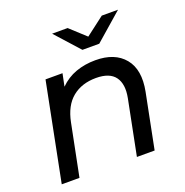

<svg xmlns="http://www.w3.org/2000/svg" viewBox="-131 -857 943 977"><g transform="rotate(-20 340.5 -368.5)"><path d="M415 -535Q520 -535 571.5 -472.5Q623 -410 601 -297L542 0H446L505 -297Q519 -369 490 -409Q461 -449 387 -449Q310 -449 259 -407.5Q208 -366 191 -280L135 0H39L144 -530H236L222 -462Q260 -500 309 -517.5Q358 -535 415 -535ZM372 -607 255 -737H339L423 -660L524 -737H612L463 -607Z"/></g></svg>

Font: Montserrat Medium
Style: Italic
Weight: 500
Italic angle: -11.3°
Designer: Julieta Ulanovsky
Foundry: Julieta Ulanovsky
Version: Version 9.000; ttfautohint (v1.8.4.7-5d5b)